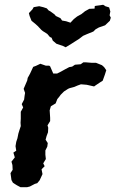

<svg xmlns="http://www.w3.org/2000/svg" viewBox="-20 -769 484 804"><path d="M66 15 51 7 43 2 34 -4 28 -15 24 -44 33 -58 32 -78 28 -92 42 -110 36 -130 48 -138 45 -157 48 -175 53 -190 57 -210 61 -223 67 -241 66 -255 67 -271V-288V-301L77 -319L71 -333L81 -352L83 -368L85 -380L79 -397L85 -411L94 -432L96 -443L100 -450L106 -461L119 -489L130 -493L149 -502L172 -494H186L190 -491L203 -461H219L235 -469L253 -479L270 -488L282 -490L294 -498L318 -500L329 -508H339L364 -506H382L407 -496L416 -488L425 -475L419 -456L410 -431L399 -424L381 -412L374 -407L343 -414L319 -416L305 -411L291 -405L272 -400L265 -397L248 -386L234 -372L229 -365L220 -354L213 -336L193 -324L188 -307L190 -276V-262L179 -244L182 -234L181 -215L175 -199L171 -184L180 -170L178 -155L170 -139V-121L172 -103L161 -85L167 -73L154 -60L158 -40L146 -14L136 -2L126 1L105 12L93 15ZM255 -571 245 -576 216 -586 201 -599 196 -611 189 -614 178 -627 159 -639 153 -644 138 -660 128 -669 112 -682 104 -702 101 -714 116 -730 121 -739 144 -743 161 -739 176 -734 184 -725 190 -722 208 -709 214 -702 233 -693 240 -683 257 -680 275 -674 289 -689 303 -700 321 -710 336 -722 354 -732 376 -733 377 -744 412 -749 421 -743 437 -738 442 -721 439 -705 444 -695 440 -682 420 -663 394 -654 380 -646 371 -637 344 -626 328 -619 311 -606 292 -594 278 -585Z"/></svg>

Font: Winky Rough Medium
Style: Italic
Weight: 500
Italic angle: -8.97852°
Designer: Simon Atzbach
Foundry: typofactur
Version: Version 1.206; ttfautohint (v1.8.4.7-5d5b)